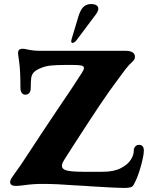

<svg xmlns="http://www.w3.org/2000/svg" viewBox="-20 -919 741 949"><path d="M430 2 403 0 349 -3Q260 -10 189 -10Q144 -10 102 -4Q72 0 58 0Q30 0 30 -20Q30 -31 49 -56Q80 -98 124 -166Q153 -211 186 -260.5Q219 -310 249 -355Q351 -505 384 -558Q395 -575 395 -583Q395 -592 382.5 -595Q370 -598 339 -598H304Q259 -598 230.5 -595Q202 -592 178 -581Q155 -571 146 -560.5Q137 -550 134.5 -535Q132 -520 132 -485Q132 -469 125 -460Q118 -451 105 -451Q94 -451 87.5 -460Q81 -469 81 -485Q81 -569 75 -610.5Q69 -652 69 -659Q69 -662 71 -668Q76 -678 91 -678Q101 -678 113 -675Q143 -668 174 -668H598Q647 -668 647 -638Q647 -629 642.5 -623Q638 -617 630.5 -610Q623 -603 618 -598Q609 -588 602.5 -579.5Q596 -571 590 -563L567 -532Q519 -468 471.5 -397Q424 -326 335 -188L300 -133Q286 -111 286 -100Q286 -82 311 -76Q336 -70 391 -70H488Q543 -70 577.5 -88Q612 -106 626.5 -129.5Q641 -153 641 -171Q641 -187 648.5 -195Q656 -203 667 -203Q691 -203 691 -175Q691 -150 676 -96.5Q661 -43 643 -10Q637 3 626.5 6.5Q616 10 593 10Q560 10 430 2ZM332 -716 334 -726 368 -839Q378 -871 392.5 -885Q407 -899 431 -899Q447 -899 456.5 -893Q466 -887 466 -876Q466 -865 454 -848L361 -724Q349 -707 338 -707Q332 -707 332 -716Z"/></svg>

Font: Raigarh
Style: Bold
Weight: 700
Designer: jaikishan Patel
Foundry: MagicType
Version: Version 1.000